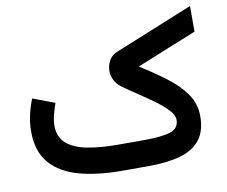

<svg xmlns="http://www.w3.org/2000/svg" viewBox="-77 -788 1044 884"><g transform="rotate(-10 445.5 -346.5)"><path d="M548.8 0H425.3Q309.1 0 223.4 -23.9Q137.7 -47.9 90.6 -102.8Q43.5 -157.7 43.5 -250Q43.5 -290 52.2 -328.1Q61 -366.2 74.7 -399.9L176.8 -361.3Q168.9 -338.9 161.4 -311Q153.8 -283.2 153.8 -257.3Q154.3 -204.1 188.7 -174.6Q223.1 -145 284.2 -133.3Q345.2 -121.6 425.3 -121.6H548.3Q632.8 -121.6 672.6 -134.8Q712.4 -147.9 712.4 -188Q712.4 -210 689 -234.9Q665.5 -259.8 629.4 -285.9Q593.3 -312 554.7 -337.4Q516.1 -362.8 485.4 -385.7Q466.8 -399.9 456.8 -420.2Q446.8 -440.4 446.8 -462.4Q446.8 -487.3 459.2 -510.3Q471.7 -533.2 497.1 -543.5L864.3 -692.9V-573.2L584 -459.5Q646 -420.4 700.4 -379.9Q754.9 -339.4 788.8 -292.2Q822.8 -245.1 822.8 -186Q822.8 -115.7 790.3 -75Q757.8 -34.2 696.8 -17.1Q635.7 0 548.8 0Z"/></g></svg>

Font: Vazirmatn RD SemiBold
Style: Regular
Weight: 600
Designer: Saber Rastikerdar
Foundry: Saber Rastikerdar
Version: Version 32.102